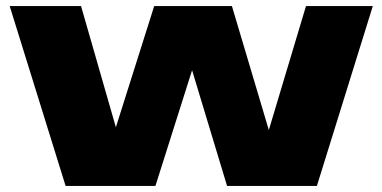

<svg xmlns="http://www.w3.org/2000/svg" viewBox="-20 -615 1265 635"><path d="M197 0 12 -595H248L388 -108H336L490 -595H747L892 -108H846L992 -595H1213L1028 0H731L584 -486H648L494 0Z"/></svg>

Font: Encode Sans SC Expanded Black
Style: Regular
Weight: 900
Width: 7
Designer: Multiple Designers
Foundry: Impallari Type
Version: Version 3.002